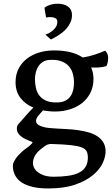

<svg xmlns="http://www.w3.org/2000/svg" viewBox="-20 -784 613 1048"><path d="M223.1 -741.7Q223.6 -742.2 228 -745.6Q232.4 -749 241.2 -752.9Q250 -756.8 263.4 -760.3Q276.9 -763.7 294.4 -763.7Q330.1 -763.7 351.6 -747.8Q373 -731.9 373 -702.6Q373 -681.6 365.5 -664.1Q357.9 -646.5 346.4 -632.3Q335 -618.2 321 -607.2Q307.1 -596.2 294.4 -588.4Q281.7 -580.6 271.7 -575.4Q261.7 -570.3 257.8 -568.4L228 -594.7Q246.1 -601.1 260.3 -611.3Q272.5 -619.6 282.7 -633.3Q293 -647 293 -666Q293 -678.7 283.2 -684.1Q273.4 -689.5 262.2 -690.4Q248.5 -691.9 231.4 -688.5Q229 -703.1 227.1 -714.8Q225.1 -724.6 223.9 -732.9Q222.7 -741.2 223.1 -741.7ZM72.3 -76.2Q72.8 -67.4 77.6 -59.3Q82.5 -51.3 89.4 -44.7Q96.2 -38.1 104.2 -33Q112.3 -27.8 119.1 -24.9Q124.5 -22.5 128.4 -20.8Q132.3 -19 135.5 -17.6Q138.7 -16.1 142.6 -14.4Q146.5 -12.7 151.9 -11.2Q155.8 -9.8 157 -7.3Q158.2 -4.9 154.3 -1Q141.6 13.2 127.7 22.5Q113.8 31.7 101.1 43Q77.6 64 64.9 83.3Q52.2 102.5 50.8 113.3Q49.3 123 51.3 138.7Q54.7 159.7 65.9 179Q77.1 198.2 99.9 212.9Q122.6 227.5 158 236.1Q193.4 244.6 244.6 244.6Q329.6 244.6 389.9 223.9Q450.2 203.1 487.8 171.6Q525.4 140.1 541.7 103.5Q558.1 66.9 556.2 34.7Q554.2 7.8 541.5 -10.7Q528.8 -29.3 508.5 -42Q488.3 -54.7 461.9 -62Q435.5 -69.3 406.2 -73.5Q377 -77.6 346.4 -79.3Q315.9 -81.1 287.6 -82.5Q272 -83.5 253.2 -85Q234.4 -86.4 218 -90.6Q201.7 -94.7 189.9 -102.1Q178.2 -109.4 176.8 -122.1Q175.8 -128.4 179.2 -136.2Q182.6 -144 188.5 -151.6Q194.3 -159.2 201.4 -166.7Q208.5 -174.3 214.8 -181.2Q230.5 -178.7 246.8 -177Q263.2 -175.3 280.3 -175.3Q323.7 -175.3 361.8 -187.3Q399.9 -199.2 428.5 -221.9Q457 -244.6 473.6 -277.8Q490.2 -311 490.2 -353Q490.2 -387.7 477.5 -415.5Q498 -414.6 518.6 -415.8Q539.1 -417 560.5 -422.9Q564.9 -430.2 567.6 -442.4Q570.3 -454.6 570.3 -470.2Q570.3 -478 566.7 -488.5Q563 -499 554.2 -507.3Q522.9 -494.1 493.4 -484.6Q463.9 -475.1 431.2 -470.2Q402.8 -489.7 363.5 -499.3Q324.2 -508.8 275.4 -508.8Q231.9 -508.8 193.6 -497.3Q155.3 -485.8 126.7 -463.6Q98.1 -441.4 81.5 -409.2Q64.9 -377 64.9 -335.4Q64.9 -284.2 91.6 -249.5Q118.2 -214.8 162.1 -196.8Q138.2 -172.9 118.4 -149.7Q98.6 -126.5 78.6 -104.5Q74.2 -99.1 72.8 -90.6Q71.3 -82 72.3 -76.2ZM297.9 -225.1Q260.3 -223.1 235.6 -232.9Q210.9 -242.7 196.5 -260.5Q182.1 -278.3 176.5 -302Q170.9 -325.7 170.9 -352.1Q170.9 -370.1 175.3 -388.4Q179.7 -406.7 189.2 -421.6Q198.7 -436.5 214.4 -446.3Q230 -456.1 252.4 -457Q290 -459 315.2 -449.5Q340.3 -439.9 355.7 -422.6Q371.1 -405.3 377.4 -381.8Q383.8 -358.4 383.8 -332Q383.8 -314 380.1 -295.7Q376.5 -277.3 366.9 -262Q357.4 -246.6 340.8 -236.6Q324.2 -226.6 297.9 -225.1ZM218.8 18.1Q222.7 15.1 226.6 12.2Q230.5 9.3 235.6 6.8Q240.7 4.4 247.6 2.9Q254.4 1.5 263.7 2Q327.1 3.9 365.5 8.1Q403.8 12.2 424.3 20Q444.8 27.8 451.7 39.8Q458.5 51.8 459.5 68.4Q460.9 101.6 449 123.3Q437 145 412.6 157.7Q388.2 170.4 352.5 175.5Q316.9 180.7 271.5 180.7Q230 180.7 201.7 165.5Q173.3 150.4 163.8 126.7Q154.3 103 166.5 74.2Q178.7 45.4 218.8 18.1Z"/></svg>

Font: Donegal One
Style: Regular
Weight: 400
Designer: Gary Lonergan
Foundry: Sorkin Type Co.
Version: Version 1.004